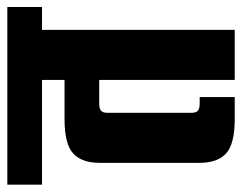

<svg xmlns="http://www.w3.org/2000/svg" viewBox="-110 -586 676 537"><g transform="rotate(-90 228.5 -318.0)"><path d="M413 -568V0H273V-568ZM-20 -636H477V-539H-20ZM292 -476V-379H207Q193 -379 187 -374Q181 -369 181 -356V-121Q181 -108 187 -103Q193 -98 207 -98H225V0H163Q94 0 67.5 -24Q41 -48 41 -99V-377Q41 -428 67.5 -452Q94 -476 163 -476Z"/></g></svg>

Font: Teko Light SemiBold
Style: Regular
Weight: 600
Version: Version 2.000;gftools[0.9.28.dev9+g7d2139d.d20230707]